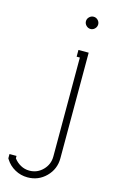

<svg xmlns="http://www.w3.org/2000/svg" viewBox="-273 -692 563 955"><g transform="rotate(15 8.5 -214.5)"><path d="M62.7 -589.6Q53.2 -599.1 53.2 -611.8Q53.2 -624.5 62.7 -633.8Q72.3 -643.1 85 -643.1Q97.7 -643.1 106.9 -633.8Q116.2 -624.5 116.2 -611.8Q116.2 -599.1 106.9 -589.6Q97.7 -580.1 85 -580.1Q72.3 -580.1 62.7 -589.6ZM54.2 -463.9H106.9V80.1Q106.9 135.7 67.9 174.8Q28.8 213.9 -26.9 213.9Q-62 213.9 -92 197.3Q-122.1 180.7 -140.1 151.9L-143.1 147V125H-106.9V137.2Q-92.8 156.2 -72 167.7Q-51.3 179.2 -26.9 179.2Q13.7 179.2 42.2 150.1Q70.8 121.1 70.8 80.1V-429.2H54.2Z"/></g></svg>

Font: Rawengulk
Style: Regular
Weight: 400
Version: Version 0.92